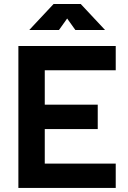

<svg xmlns="http://www.w3.org/2000/svg" viewBox="-20 -918 626 938"><path d="M69.8 0V-693.4H545.4V-574.7H198.7V-406.7H457.5V-287.6H198.7V-118.7H545.4V0ZM123 -771.5 241.7 -898.4H374.5L493.2 -771.5H348.1L308.1 -827.6L268.1 -771.5Z"/></svg>

Font: Cascadia Code PL
Style: Bold
Weight: 700
Monospace: yes
Designer: Aaron Bell
Foundry: Saja Typeworks
Version: Version 2404.023; ttfautohint (v1.8.4)